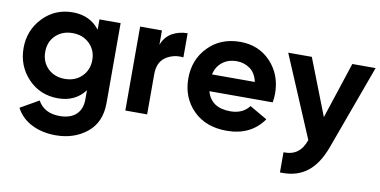

<svg xmlns="http://www.w3.org/2000/svg" viewBox="-71 -713 2230 1126"><g transform="rotate(10 1044.5 -150.0)"><path d="M442.4 -500Q473.6 -500 568.4 -500Q568.4 -380.9 568.4 -24.4Q568.4 91.8 491.2 153.3Q415 213.9 306.6 213.9Q225.6 213.9 164.1 182.6Q102.5 152.3 70.3 91.8Q106.4 71.3 179.7 29.3Q217.8 98.6 310.5 98.6Q372.1 98.6 407.2 67.4Q442.4 35.2 442.4 -24.4Q442.4 -42 442.4 -78.1Q384.8 -2 282.2 -2Q175.8 -2 104.5 -76.2Q33.2 -151.4 33.2 -257.8Q33.2 -364.3 105.5 -439.5Q176.8 -513.7 282.2 -513.7Q384.8 -513.7 442.4 -438.5Q442.4 -459 442.4 -500ZM301.8 -121.1Q363.3 -121.1 402.3 -159.2Q442.4 -198.2 442.4 -257.8Q442.4 -317.4 402.3 -355.5Q363.3 -393.6 301.8 -393.6Q241.2 -393.6 201.2 -355.5Q162.1 -317.4 162.1 -257.8Q162.1 -198.2 201.2 -159.2Q241.2 -121.1 301.8 -121.1Z M814.5 -414.1Q832 -461.9 873 -486.3Q915 -509.8 965.8 -509.8Q965.8 -461.9 965.8 -366.2Q907.2 -373 860.4 -341.8Q814.5 -310.5 814.5 -239.3Q814.5 -159.2 814.5 0Q781.2 0 684.6 0Q684.6 -125 684.6 -500Q716.8 -500 814.5 -500Q814.5 -478.5 814.5 -414.1Z M1150.4 -197.3Q1176.8 -102.5 1291 -102.5Q1365.2 -102.5 1403.3 -153.3Q1438.5 -132.8 1507.8 -92.8Q1433.6 13.7 1289.1 13.7Q1165 13.7 1090.8 -60.5Q1015.6 -135.7 1015.6 -250Q1015.6 -363.3 1089.8 -438.5Q1163.1 -513.7 1279.3 -513.7Q1389.6 -513.7 1460.9 -438.5Q1532.2 -362.3 1532.2 -250Q1532.2 -224.6 1527.3 -197.3Q1401.4 -197.3 1150.4 -197.3ZM1148.4 -296.9Q1211.9 -296.9 1403.3 -296.9Q1392.6 -347.7 1358.4 -373Q1323.2 -398.4 1279.3 -398.4Q1227.5 -398.4 1193.4 -371.1Q1159.2 -344.7 1148.4 -296.9Z M1948.2 -500Q1983.4 -500 2086.9 -500Q2041 -375 1904.3 0Q1865.2 108.4 1800.8 156.2Q1742.2 200.2 1658.2 200.2Q1649.4 200.2 1640.6 200.2Q1640.6 160.2 1640.6 80.1Q1692.4 81.1 1722.7 57.6Q1753.9 35.2 1771.5 -15.6Q1703.1 -177.7 1566.4 -500Q1601.6 -500 1707 -500Q1740.2 -416 1837.9 -164.1Q1865.2 -248 1948.2 -500Z"/></g></svg>

Font: LeFont
Style: Regular
Weight: 700
Designer: Leryon MEDIA
Version: Version 1.0